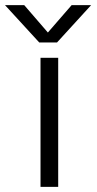

<svg xmlns="http://www.w3.org/2000/svg" viewBox="-104 -724 374 744"><path d="M117 -559.5H48L-84.5 -704H-10L81.5 -598L173.5 -704H249ZM53 -500H121.5V0H53Z"/></svg>

Font: Overused Grotesk Book
Style: Regular
Weight: 375
Version: Version 0.004